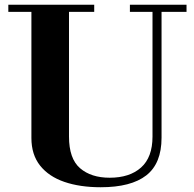

<svg xmlns="http://www.w3.org/2000/svg" viewBox="-20 -774 814 807"><path d="M403 13Q316 13 250.5 -9.5Q185 -32 148.5 -78Q112 -124 112 -194V-724H15V-754H376V-724H270V-200Q270 -107 316.5 -67Q363 -27 441 -27Q525 -27 573 -70Q621 -113 621 -200V-724H526V-754H764V-724H659V-195Q659 -87 595 -37Q531 13 403 13Z"/></svg>

Font: Libre Bodoni
Style: Bold
Weight: 700
Designer: Pablo Impallari, Rodrigo Fuenzalida
Foundry: Impallari Type
Version: Version 2.005;gftools[0.9.23]